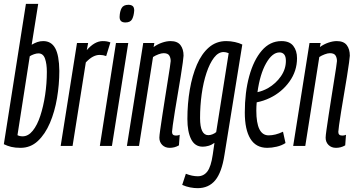

<svg xmlns="http://www.w3.org/2000/svg" viewBox="-23 -760 1852 1000"><path d="M176 -740 142 -527Q157 -536 171.5 -541Q186 -546 202 -546Q244 -546 264.5 -509Q285 -472 286 -391Q286 -320 274 -249Q262 -178 237 -119.5Q212 -61 174 -25.5Q136 10 84 10Q56 10 35.5 5Q15 0 -3 -9L112 -740ZM177 -482Q167 -482 154 -477.5Q141 -473 132 -467L68 -56Q79 -50 95 -50Q124 -50 147.5 -79Q171 -108 187 -157Q203 -206 212 -265.5Q221 -325 221 -386Q221 -427 211.5 -454.5Q202 -482 177 -482Z M436 -536 429 -499Q470 -546 512 -546Q523 -546 532.5 -544.5Q542 -543 552 -539L530 -468Q514 -474 496 -474Q479 -474 461.5 -465Q444 -456 424 -435L355 0H293L378 -536Z M646 -735Q660 -735 668 -728.5Q676 -722 676 -705Q674 -677 665 -660Q656 -643 630 -643Q599 -643 600 -673Q601 -701 610.5 -718Q620 -735 646 -735ZM497 0 581 -536H645L560 0Z M723 -536H781L777 -515Q798 -530 821.5 -538Q845 -546 865 -546Q901 -546 917 -525Q933 -504 933 -470Q933 -464 929 -434Q925 -404 918 -361Q911 -318 903 -271Q895 -224 888 -181Q881 -138 877 -108.5Q873 -79 873 -73Q873 -54 893 -54Q896 -54 901 -54.5Q906 -55 913 -58L909 -3Q897 4 885 7Q873 10 861 10Q837 10 822 -5Q807 -20 807 -43Q807 -53 811.5 -84.5Q816 -116 822.5 -159Q829 -202 836.5 -249Q844 -296 850.5 -337.5Q857 -379 861.5 -407.5Q866 -436 866 -442Q866 -459 858.5 -471Q851 -483 829 -483Q818 -483 802 -477Q786 -471 774 -463L701 0H638Z M926 203 945 145Q978 158 1007 158Q1038 158 1057 133Q1076 108 1085 46L1094 -16Q1079 -5 1063 -0.5Q1047 4 1033 4Q992 4 972.5 -35Q953 -74 953 -140Q953 -220 965.5 -293Q978 -366 1002.5 -423Q1027 -480 1065 -513Q1103 -546 1155 -546Q1178 -546 1200.5 -541Q1223 -536 1239 -528L1146 47Q1132 138 1098 179Q1064 220 1006 220Q988 220 967 216Q946 212 926 203ZM1168 -483Q1153 -489 1142 -489Q1114 -489 1091.5 -459.5Q1069 -430 1052.5 -380.5Q1036 -331 1027.5 -270Q1019 -209 1019 -145Q1019 -56 1062 -56Q1072 -56 1083.5 -60.5Q1095 -65 1103 -72Z M1464 -15Q1444 -2 1418 4Q1392 10 1369 10Q1310 10 1281 -37.5Q1252 -85 1252 -174Q1252 -279 1275 -363Q1298 -447 1340.5 -496.5Q1383 -546 1443 -546Q1485 -546 1504.5 -521Q1524 -496 1524 -457Q1524 -390 1484.5 -335Q1445 -280 1383 -250Q1350 -234 1314 -227Q1312 -206 1312 -184Q1312 -55 1376 -55Q1393 -55 1411.5 -59.5Q1430 -64 1451 -74ZM1433 -487Q1395 -487 1363 -430.5Q1331 -374 1318 -280Q1346 -286 1373 -301Q1414 -325 1440 -362.5Q1466 -400 1466 -443Q1466 -466 1457 -476.5Q1448 -487 1433 -487Z M1589 -536H1647L1643 -515Q1664 -530 1687.5 -538Q1711 -546 1731 -546Q1767 -546 1783 -525Q1799 -504 1799 -470Q1799 -464 1795 -434Q1791 -404 1784 -361Q1777 -318 1769 -271Q1761 -224 1754 -181Q1747 -138 1743 -108.5Q1739 -79 1739 -73Q1739 -54 1759 -54Q1762 -54 1767 -54.5Q1772 -55 1779 -58L1775 -3Q1763 4 1751 7Q1739 10 1727 10Q1703 10 1688 -5Q1673 -20 1673 -43Q1673 -53 1677.5 -84.5Q1682 -116 1688.5 -159Q1695 -202 1702.5 -249Q1710 -296 1716.5 -337.5Q1723 -379 1727.5 -407.5Q1732 -436 1732 -442Q1732 -459 1724.5 -471Q1717 -483 1695 -483Q1684 -483 1668 -477Q1652 -471 1640 -463L1567 0H1504Z"/></svg>

Font: Georama ExtraCondensed
Style: Italic
Weight: 400
Width: 2
Italic angle: -9°
Designer: Jean-Baptiste Levee
Foundry: Production Type
Version: Version 1.000